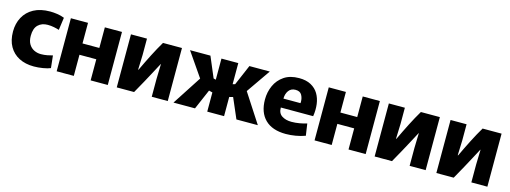

<svg xmlns="http://www.w3.org/2000/svg" viewBox="-13 -1169 4829 1818"><g transform="rotate(15 2401.5 -260.0)"><path d="M305 12Q222 12 160.5 -19.5Q99 -51 64.5 -111Q30 -171 30 -258Q30 -336 63.5 -398Q97 -460 162 -495.5Q227 -531 323 -531Q355 -531 392.5 -525.5Q430 -520 462 -507L445 -384Q424 -391 394 -397Q364 -403 332 -403Q274 -403 238.5 -368.5Q203 -334 203 -262Q203 -211 222.5 -179.5Q242 -148 273 -133Q304 -118 340 -118Q372 -118 402.5 -124Q433 -130 454 -136L467 -15Q439 -3 393 4.5Q347 12 305 12Z M527 -520H695V-318H860V-520H1028V0H860V-207H695V0H527Z M1116 0V-520H1273V-361L1268 -215H1272Q1311 -298 1350.5 -375.5Q1390 -453 1430 -520H1616V0H1459V-175L1463 -321H1461Q1448 -298 1406 -218Q1364 -138 1286 0Z M1672 0 1857 -285 1695 -520H1895L1980 -319L2003 -313V-520H2168V-313L2191 -319L2277 -520H2477L2314 -285L2499 0H2289L2204 -197L2168 -188V0H2003V-188L1968 -197L1883 0Z M2775 12Q2642 12 2571.5 -57.5Q2501 -127 2501 -254Q2501 -326 2529.5 -389.5Q2558 -453 2616 -492.5Q2674 -532 2763 -532Q2832 -532 2879 -506.5Q2926 -481 2952 -437.5Q2978 -394 2985.5 -337.5Q2993 -281 2983 -218H2666Q2665 -163 2702.5 -138Q2740 -113 2798 -113Q2836 -113 2876 -120Q2916 -127 2947 -137L2964 -21Q2921 -5 2871 3.5Q2821 12 2775 12ZM2758 -416Q2714 -416 2691 -384Q2668 -352 2668 -306H2835Q2835 -310 2835.5 -313.5Q2836 -317 2836 -320Q2836 -357 2819 -386.5Q2802 -416 2758 -416Z M3055 -520H3223V-318H3388V-520H3556V0H3388V-207H3223V0H3055Z M3644 0V-520H3801V-361L3796 -215H3800Q3839 -298 3878.5 -375.5Q3918 -453 3958 -520H4144V0H3987V-175L3991 -321H3989Q3976 -298 3934 -218Q3892 -138 3814 0Z M4249 0V-520H4406V-361L4401 -215H4405Q4444 -298 4483.5 -375.5Q4523 -453 4563 -520H4749V0H4592V-175L4596 -321H4594Q4581 -298 4539 -218Q4497 -138 4419 0Z"/></g></svg>

Font: Murecho
Style: Bold
Weight: 700
Designer: Neil Summerour
Foundry: Positype
Version: Version 1.010; ttfautohint (v1.8.3)